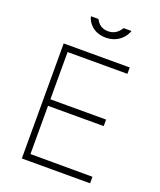

<svg xmlns="http://www.w3.org/2000/svg" viewBox="-166 -1031 944 1134"><g transform="rotate(20 306.0 -464.5)"><path d="M461 -929H412C400 -910 377 -880 331 -880C279 -880 262 -915 253 -929H206C215 -889 254 -840 331 -840C410 -840 451 -895 461 -929ZM110 0H539V-41L149 -42V-345H499V-386H149V-683H525V-723H110Z"/></g></svg>

Font: United Sans Thin
Style: Regular
Weight: 100
Designer: Pablo Impallari, Rodrigo Fuenzalida (Modified by Dan O. Williams)
Version: Version 1.000;PS 001.000;hotconv 1.0.88;makeotf.lib2.5.64775